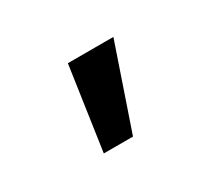

<svg xmlns="http://www.w3.org/2000/svg" viewBox="-51 -856 369 332"><g transform="rotate(-30 133.5 -690.0)"><path d="M79.5 -606.5H137.8L194.6 -772.7H103.7Z"/></g></svg>

Font: Karasuma Gothic
Style: Regular
Weight: 400
Designer: Rasmus Andersson, Ryoko Nishizuka
Foundry: Genbu
Version: Version 1.00